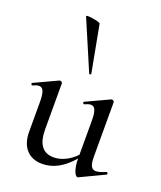

<svg xmlns="http://www.w3.org/2000/svg" viewBox="-138 -819 772 919"><g transform="rotate(20 248.5 -360.0)"><path d="M250 -474C251 -470 261 -473 260 -476L215 -716C214 -724 138 -737 142 -727ZM489 -60C467 -51 452 -46 440 -46C416 -46 407 -64 407 -110V-386C407 -390 400 -395 395 -395C394 -395 393 -395 391 -394L273 -339C268 -338 272 -325 278 -328C291 -334 301 -337 309 -337C331 -337 339 -315 339 -265V-93C307 -59 265 -39 227 -39C171 -39 143 -76 143 -153V-386C143 -390 136 -395 131 -395C130 -395 129 -395 127 -394L9 -339C4 -338 8 -325 14 -328C27 -334 37 -337 45 -337C67 -337 75 -315 75 -265V-114C75 -36 117 9 185 9C241 9 291 -18 339 -74C339 -19 355 11 366 11C368 11 369 11 371 10L495 -49C499 -51 494 -62 489 -60Z"/></g></svg>

Font: Cormorant Infant Book
Style: Regular
Weight: 500
Designer: Christian Thalmann (Catharsis Fonts)
Version: Version 1.000;PS 002.000;hotconv 1.0.88;makeotf.lib2.5.64775